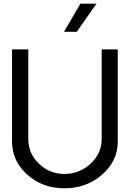

<svg xmlns="http://www.w3.org/2000/svg" viewBox="-20 -1020 735 1050"><path d="M419.9 -1000H507.8L399.9 -846.2H330.1ZM332 9.8Q212.9 9.8 129.4 -64.7Q45.9 -139.2 45.9 -246.1V-750H134.8V-259.8Q134.8 -180.7 192.9 -124.8Q251 -68.8 332 -68.8Q415 -68.8 475.6 -125Q536.1 -181.2 536.1 -259.8V-750H624V-246.1Q624 -139.2 538.1 -64.7Q452.1 9.8 332 9.8Z"/></svg>

Font: Oakes Grotesk
Style: Regular
Weight: 400
Designer: Samuel Oakes
Foundry: Samuel Oakes
Version: Version 1.0 | wf-rip DC20170320